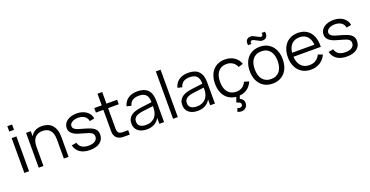

<svg xmlns="http://www.w3.org/2000/svg" viewBox="-33 -1651 5401 2799"><g transform="rotate(-20 2668.0 -251.0)"><path d="M80 -642.3V-725H153.3V-642.3ZM80 0V-540H153.3V0Z M693.2 -296.5Q693.2 -347 681.8 -382.7Q670.3 -418.3 649.8 -441Q629.3 -463.7 600.4 -474.2Q571.5 -484.7 536.5 -484.7Q501.8 -484.7 472.6 -474.2Q443.3 -463.8 422 -441.2Q400.7 -418.5 388.6 -382.8Q376.5 -347 376.5 -296.5L359.8 -416.7Q365.7 -438.2 378 -462.5Q390.3 -486.8 412.2 -507.4Q434 -528 467.5 -541.5Q501 -555 549.2 -555Q597.8 -555 638 -540.3Q678.2 -525.7 706.8 -495Q735.3 -464.3 750.9 -417.6Q766.5 -370.8 766.5 -306.7V0H693.2ZM303.2 0V-540H376.5V0Z M1098.7 14.3Q1148.2 14.3 1187.3 3.1Q1226.5 -8.2 1254 -29.3Q1281.5 -50.5 1296.2 -80.8Q1310.8 -111.2 1310.8 -149Q1310.8 -173.2 1304.4 -193.2Q1298 -213.2 1284.4 -229.5Q1270.8 -245.8 1249.6 -259.1Q1228.3 -272.3 1198.2 -283Q1173.8 -291.8 1145.9 -300.7Q1118 -309.5 1090.2 -316.8Q1069.3 -322.5 1045.8 -329.2Q1022.3 -335.8 1002.8 -345.8Q983.3 -355.7 970.4 -369.9Q957.5 -384.2 957.5 -405.3Q957.5 -423.5 967.5 -438.7Q977.5 -453.8 995 -464.8Q1012.5 -475.8 1036.2 -482Q1059.8 -488.2 1087.2 -488.2Q1117.7 -488.2 1143.3 -481.1Q1169 -474 1188.1 -460.6Q1207.2 -447.2 1219.2 -427.8Q1231.2 -408.3 1234.8 -384L1309.8 -397.7Q1304.8 -433.3 1286.6 -462.3Q1268.3 -491.3 1239.5 -511.9Q1210.7 -532.5 1173 -543.8Q1135.3 -555 1090.5 -555Q1044.8 -555 1006.8 -543.8Q968.7 -532.7 941.2 -512.6Q913.7 -492.5 898.4 -464.9Q883.2 -437.3 883.2 -404Q883.2 -367.2 899.7 -342.2Q916.2 -317.2 943.8 -299.8Q971.3 -282.3 1006.9 -270.7Q1042.5 -259 1081.2 -248.7Q1112.3 -240.2 1137.1 -232.6Q1161.8 -225 1176.8 -219.2Q1193.8 -212.3 1205 -204.8Q1216.2 -197.2 1222.9 -188.2Q1229.7 -179.3 1232.4 -169.2Q1235.2 -159.2 1235.2 -147.3Q1235.2 -102.2 1199.2 -77.4Q1163.3 -52.7 1099.7 -52.7Q1036 -52.7 996.4 -77.7Q956.8 -102.7 942.3 -154L866.5 -140.7Q876.5 -102 896.2 -73Q916 -44 945.3 -24.6Q974.7 -5.2 1013.1 4.6Q1051.5 14.3 1098.7 14.3Z M1361.5 -470H1715.5V-540H1361.5ZM1715.5 -68H1634.5Q1611.3 -68 1595.2 -72.7Q1579.2 -77.3 1569.2 -87.5Q1559.2 -97.7 1554.7 -113.9Q1550.2 -130.2 1550.2 -153.7V-720.3H1476.8V-143.7V-133.3Q1476.8 -102.5 1486.4 -77.6Q1496 -52.7 1513.8 -35.6Q1531.5 -18.5 1557.3 -9.2Q1583.2 0 1615.2 0H1625.5H1715.5Z M2032.7 -555Q1944.7 -555 1888.1 -515.9Q1831.5 -476.8 1812.3 -402.7L1882 -386Q1896 -437.5 1932.8 -462.4Q1969.5 -487.3 2031.3 -487.3Q2068.2 -487.3 2095.2 -478.6Q2122.3 -469.8 2139.9 -451.3Q2157.5 -432.8 2165.9 -404.2Q2174.3 -375.7 2174.3 -335.7V-275.3Q2174.3 -257.3 2173.4 -234.2Q2172.5 -211 2167.3 -190.7Q2161.2 -158.5 2146.1 -132.4Q2131 -106.3 2108.3 -88.1Q2085.7 -69.8 2056.2 -60.1Q2026.8 -50.3 1991.7 -50.3Q1928.5 -50.3 1896.8 -74.3Q1865 -98.3 1865 -145.3Q1865 -169.7 1873.5 -187.9Q1882 -206.2 1900.7 -219.5Q1919.3 -232.8 1948.5 -241.6Q1977.7 -250.3 2018.8 -255.3L2190.3 -276.7L2187.8 -337L2012.2 -315.2Q1962.7 -309 1921.9 -297.1Q1881.2 -285.2 1852.3 -264.7Q1823.5 -244.2 1807.8 -214.1Q1792 -184 1792 -141.3Q1792 -105.2 1804.8 -76.1Q1817.7 -47 1841.9 -26.8Q1866.2 -6.5 1900.5 4.2Q1934.8 15 1978.3 15Q2046.3 15 2095.8 -12.1Q2145.3 -39.2 2174.3 -91.2V0H2247.7V-330.3Q2247.7 -443.2 2194.1 -499.1Q2140.5 -555 2032.7 -555Z M2387.5 0V-735H2460.8V0Z M2821.7 -555Q2733.7 -555 2677.1 -515.9Q2620.5 -476.8 2601.3 -402.7L2671 -386Q2685 -437.5 2721.8 -462.4Q2758.5 -487.3 2820.3 -487.3Q2857.2 -487.3 2884.2 -478.6Q2911.3 -469.8 2928.9 -451.3Q2946.5 -432.8 2954.9 -404.2Q2963.3 -375.7 2963.3 -335.7V-275.3Q2963.3 -257.3 2962.4 -234.2Q2961.5 -211 2956.3 -190.7Q2950.2 -158.5 2935.1 -132.4Q2920 -106.3 2897.3 -88.1Q2874.7 -69.8 2845.2 -60.1Q2815.8 -50.3 2780.7 -50.3Q2717.5 -50.3 2685.8 -74.3Q2654 -98.3 2654 -145.3Q2654 -169.7 2662.5 -187.9Q2671 -206.2 2689.7 -219.5Q2708.3 -232.8 2737.5 -241.6Q2766.7 -250.3 2807.8 -255.3L2979.3 -276.7L2976.8 -337L2801.2 -315.2Q2751.7 -309 2710.9 -297.1Q2670.2 -285.2 2641.3 -264.7Q2612.5 -244.2 2596.8 -214.1Q2581 -184 2581 -141.3Q2581 -105.2 2593.8 -76.1Q2606.7 -47 2630.9 -26.8Q2655.2 -6.5 2689.5 4.2Q2723.8 15 2767.3 15Q2835.3 15 2884.8 -12.1Q2934.3 -39.2 2963.3 -91.2V0H3036.7V-330.3Q3036.7 -443.2 2983.1 -499.1Q2929.5 -555 2821.7 -555Z M3366.2 240Q3391.5 240 3413.2 227.7Q3435 215.3 3447.9 193.7Q3460.8 172 3460.8 145.7Q3460.8 114.7 3444.8 93.3Q3428.7 72 3400.5 59.3L3425.8 -10.7L3371.5 -10.3L3334.5 92.3Q3335.5 92.8 3336.3 93Q3337.2 93.2 3338.2 93.3Q3359.5 100.3 3371.8 105.8Q3384.2 111.3 3392.5 120.3Q3400.8 129.3 3400.8 143.3Q3400.8 159 3389.8 170.7Q3378.7 182.3 3360.2 182.3Q3344.7 182.3 3321.5 173.7L3302.5 224.3Q3335 240 3366.2 240ZM3390.5 15Q3430.8 15 3465.4 5.4Q3500 -4.2 3528.6 -22.8Q3557.2 -41.3 3579.4 -69Q3601.7 -96.7 3616.8 -132.7L3543.2 -154.3Q3522.8 -106.7 3484.7 -81Q3446.5 -55.3 3390.5 -55.3Q3348.3 -55.3 3315.6 -70.2Q3282.8 -85 3260.4 -112.6Q3238 -140.2 3226.2 -180.1Q3214.5 -220 3214.5 -270Q3214.5 -320 3225.9 -359.6Q3237.3 -399.2 3259.8 -427.1Q3282.2 -455 3315 -469.8Q3347.8 -484.7 3390.5 -484.7Q3444 -484.7 3484.9 -457.8Q3525.8 -430.8 3544.8 -382.3L3616.8 -405.7Q3605.5 -440.2 3584.2 -467.8Q3563 -495.5 3533.7 -514.9Q3504.3 -534.3 3468.2 -544.7Q3432 -555 3391.2 -555Q3331.8 -555 3284.6 -535Q3237.3 -515 3204.4 -477.8Q3171.5 -440.7 3154 -387.9Q3136.5 -335.2 3136.5 -270Q3136.5 -205.5 3153.9 -152.8Q3171.3 -100 3204.2 -62.8Q3237 -25.5 3284.1 -5.2Q3331.2 15 3390.5 15Z M4006.3 -626Q3986 -626 3966.4 -634.2Q3946.8 -642.5 3920.2 -658.3Q3898.3 -670.8 3884.9 -676.8Q3871.5 -682.7 3859.3 -682.7Q3847 -682.7 3840 -675.6Q3833 -668.5 3831.9 -657.3Q3830.8 -646.2 3834.7 -634.3H3782.7Q3775.2 -664 3781.8 -688.5Q3788.3 -713 3807.7 -727.3Q3827 -741.7 3855.7 -741.7Q3876.3 -741.7 3895.9 -733.4Q3915.5 -725.2 3942.8 -709.3Q3964.7 -696.8 3977.9 -690.9Q3991.2 -685 4003.3 -685Q4020.3 -685 4027.2 -699.6Q4034.2 -714.2 4028 -734.7H4080Q4087.5 -705.3 4080.9 -680.3Q4074.3 -655.3 4055 -640.7Q4035.7 -626 4006.3 -626ZM3930.7 15Q3990.7 15 4038.1 -5.8Q4085.5 -26.5 4118.6 -64.1Q4151.7 -101.7 4169.2 -154.3Q4186.7 -207 4186.7 -270.7Q4186.7 -333.3 4169.3 -385.7Q4152 -438 4119.1 -475.6Q4086.2 -513.2 4038.8 -534.1Q3991.3 -555 3930.7 -555Q3871.2 -555 3823.8 -534.3Q3776.3 -513.7 3743.3 -476.3Q3710.3 -439 3692.7 -386.7Q3675 -334.3 3675 -270.7Q3675 -207.7 3692.3 -155.2Q3709.7 -102.7 3742.7 -64.8Q3775.7 -26.8 3823.1 -5.9Q3870.5 15 3930.7 15ZM3930.7 -55.3Q3887.2 -55.3 3854 -70.5Q3820.8 -85.7 3798.3 -113.8Q3775.8 -141.8 3764.4 -181.7Q3753 -221.5 3753 -270.7Q3753 -319 3764 -358.3Q3775 -397.7 3797.2 -425.8Q3819.3 -454 3852.7 -469.3Q3886 -484.7 3930.7 -484.7Q3974.7 -484.7 4008.1 -469.7Q4041.5 -454.7 4063.8 -426.9Q4086.2 -399.2 4097.4 -359.5Q4108.7 -319.8 4108.7 -270.7Q4108.7 -221.8 4097.4 -182.2Q4086.2 -142.7 4063.9 -114.4Q4041.7 -86.2 4008.3 -70.8Q3975 -55.3 3930.7 -55.3Z M4524.8 -54.7Q4482.7 -54.7 4449.3 -69.3Q4416 -84 4392.7 -111.9Q4369.3 -139.8 4356.9 -180.2Q4344.5 -220.5 4344.5 -271.5Q4344.5 -322.3 4356.6 -362.3Q4368.7 -402.3 4391.5 -430Q4414.3 -457.7 4447.3 -472.3Q4480.3 -487 4522.2 -487Q4600.3 -487 4644.7 -438.9Q4689 -390.8 4693.8 -300.7L4694 -249.3H4770.3Q4772.3 -320.8 4756.7 -377.4Q4741 -434 4709.2 -473.5Q4677.3 -513 4630.2 -534Q4583 -555 4522.2 -555Q4463.8 -555 4416.6 -535.1Q4369.3 -515.2 4336 -478.2Q4302.7 -441.2 4284.6 -388.3Q4266.5 -335.5 4266.5 -270Q4266.5 -205.2 4284.9 -152.3Q4303.3 -99.5 4337.2 -62.4Q4371 -25.3 4418.6 -5.2Q4466.2 15 4524.8 15Q4565.3 15 4601 5.2Q4636.7 -4.7 4666.6 -23.5Q4696.5 -42.3 4720.2 -69.8Q4744 -97.3 4760.2 -133L4690.5 -158.7Q4666.7 -109 4626 -81.8Q4585.3 -54.7 4524.8 -54.7ZM4752.3 -311H4331.5L4329.7 -249.3H4770.3Z M5083.2 14.3Q5132.7 14.3 5171.8 3.1Q5211 -8.2 5238.5 -29.3Q5266 -50.5 5280.7 -80.8Q5295.3 -111.2 5295.3 -149Q5295.3 -173.2 5288.9 -193.2Q5282.5 -213.2 5268.9 -229.5Q5255.3 -245.8 5234.1 -259.1Q5212.8 -272.3 5182.7 -283Q5158.3 -291.8 5130.4 -300.7Q5102.5 -309.5 5074.7 -316.8Q5053.8 -322.5 5030.3 -329.2Q5006.8 -335.8 4987.3 -345.8Q4967.8 -355.7 4954.9 -369.9Q4942 -384.2 4942 -405.3Q4942 -423.5 4952 -438.7Q4962 -453.8 4979.5 -464.8Q4997 -475.8 5020.7 -482Q5044.3 -488.2 5071.7 -488.2Q5102.2 -488.2 5127.8 -481.1Q5153.5 -474 5172.6 -460.6Q5191.7 -447.2 5203.7 -427.8Q5215.7 -408.3 5219.3 -384L5294.3 -397.7Q5289.3 -433.3 5271.1 -462.3Q5252.8 -491.3 5224 -511.9Q5195.2 -532.5 5157.5 -543.8Q5119.8 -555 5075 -555Q5029.3 -555 4991.2 -543.8Q4953.2 -532.7 4925.7 -512.6Q4898.2 -492.5 4882.9 -464.9Q4867.7 -437.3 4867.7 -404Q4867.7 -367.2 4884.2 -342.2Q4900.7 -317.2 4928.2 -299.8Q4955.8 -282.3 4991.4 -270.7Q5027 -259 5065.7 -248.7Q5096.8 -240.2 5121.6 -232.6Q5146.3 -225 5161.3 -219.2Q5178.3 -212.3 5189.5 -204.8Q5200.7 -197.2 5207.4 -188.2Q5214.2 -179.3 5216.9 -169.2Q5219.7 -159.2 5219.7 -147.3Q5219.7 -102.2 5183.8 -77.4Q5147.8 -52.7 5084.2 -52.7Q5020.5 -52.7 4980.9 -77.7Q4941.3 -102.7 4926.8 -154L4851 -140.7Q4861 -102 4880.8 -73Q4900.5 -44 4929.8 -24.6Q4959.2 -5.2 4997.6 4.6Q5036 14.3 5083.2 14.3Z"/></g></svg>

Font: Vela Sans GX ExtLt
Style: Regular
Weight: 200
Designer: Principal design: Mikhail Sharanda - project Manrope.
Design modification: Ravid Balaliev
Foundry: Mikhail Sharanda
Version: Version 1.001